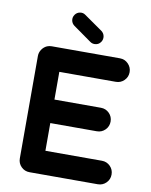

<svg xmlns="http://www.w3.org/2000/svg" viewBox="-99 -1006 846 1078"><g transform="rotate(10 323.5 -467.5)"><path d="M251 -854Q236 -865 233 -882.5Q230 -900 240.5 -915Q251 -930 269 -933Q287 -936 301 -925L404 -853Q419 -842 422 -824.5Q425 -807 415 -792Q402 -773 379 -773Q365 -773 354 -781ZM534 -135Q562 -135 581.5 -115.5Q601 -96 601 -68Q601 -40 581.5 -20.5Q562 -1 534 -1H145Q117 -1 97.5 -20.5Q78 -40 78 -68V-652Q78 -672 89.5 -689Q101 -706 119 -714Q131 -719 145 -719H534Q562 -719 581.5 -699Q601 -679 601 -651.5Q601 -624 581.5 -604.5Q562 -585 534 -585H212V-427H477Q505 -427 524.5 -407.5Q544 -388 544 -360Q544 -332 524.5 -312.5Q505 -293 477 -293H212V-135Z"/></g></svg>

Font: Multiround Pro
Style: Regular
Weight: 400
Designer: Ivan Filipov, Sasha Pavljenko
Version: Version 1.005;Fontself Maker 3.5.4